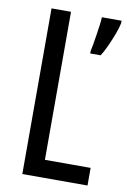

<svg xmlns="http://www.w3.org/2000/svg" viewBox="-82 -764 540 815"><g transform="rotate(10 187.5 -357.0)"><path d="M73 0V-714H157V-76H354V0ZM375 -704Q371 -683 360 -654Q349 -625 336.5 -598Q324 -571 313 -554H268V-565Q270 -573 273.5 -592.5Q277 -612 280.5 -635.5Q284 -659 287 -680.5Q290 -702 290 -714H375Z"/></g></svg>

Font: Noto Sans Malayalam ExtraCondensed
Style: Regular
Weight: 400
Width: 2
Designer: Jelle Bosma - Monotype Design Team
Foundry: Monotype Imaging Inc.
Version: Version 2.104; ttfautohint (v1.8.4.7-5d5b)